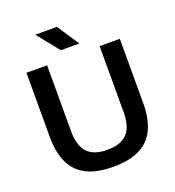

<svg xmlns="http://www.w3.org/2000/svg" viewBox="-166 -1078 1114 1219"><g transform="rotate(-20 391.0 -469.0)"><path d="M392.5 9.5Q282 9.5 212 -25.5Q142 -60.5 108.8 -131Q75.5 -201.5 75.5 -307.5V-740H215V-294.5Q215 -195 258.8 -149.8Q302.5 -104.5 392.5 -104.5Q482.5 -104.5 526.2 -149.8Q570 -195 570 -294.5V-740H706.5V-307.5Q706.5 -201.5 673.5 -131Q640.5 -60.5 571 -25.5Q501.5 9.5 392.5 9.5ZM330 -800 211 -948H357L455 -800Z"/></g></svg>

Font: Encode Sans SemiExpanded SemiBold
Style: Regular
Weight: 600
Width: 6
Designer: Multiple Designers
Foundry: Impallari Type
Version: Version 3.002